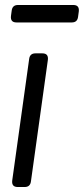

<svg xmlns="http://www.w3.org/2000/svg" viewBox="-20 -750 336 770"><path d="M51 0Q26 0 29 -26L97 -514Q100 -536 122 -536H150Q175 -536 172 -510L104 -22Q101 0 79 0ZM46 -660Q21 -660 24 -686L27 -708Q30 -730 52 -730H274Q299 -730 296 -704L293 -682Q290 -660 268 -660Z"/></svg>

Font: Pitagon Sans Text
Style: Italic
Weight: 400
Italic angle: -8°
Designer: Travis Tran
Foundry: Pitagon
Version: Version 1.001; ttfautohint (v1.8.4.7-5d5b);gftools[0.9.26]